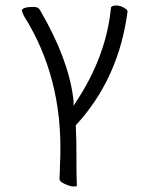

<svg xmlns="http://www.w3.org/2000/svg" viewBox="-20 -501 540 697"><path d="M259 174Q257 176 246.5 176Q236 176 216.5 167.5Q197 159 196 150Q196 149 197 124Q198 99 199 63Q206 -222 67 -443L59 -462Q61 -476 102 -476Q120 -476 126 -463Q228 -288 246 -144Q247 -139 247 -134V-117L256 -131Q366 -297 383 -474Q387 -481 401.5 -481Q416 -481 430 -473Q444 -465 443 -459Q411 -215 255 -46Q258 12 257.5 66Q257 120 259 174Z"/></svg>

Font: LXGW WenKai Mono TC Light
Style: Regular
Weight: 300
Designer: LXGW / Fontworks Inc.
Foundry: LXGW / Fontworks Inc.
Version: Version 1.330